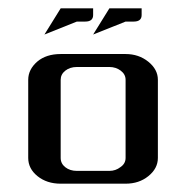

<svg xmlns="http://www.w3.org/2000/svg" viewBox="-20 -442 448 462"><path d="M47.9 -62V-250Q47.9 -274.9 69.8 -293.9Q91.3 -312 126 -312H282.2Q314 -312 336.9 -293.5Q359.9 -274.9 359.9 -250V-62Q359.9 -36.6 336.9 -18.1Q314.5 0 282.2 0H126Q92.8 0 70.3 -18.1Q47.9 -36.1 47.9 -62ZM126 -62Q126 -48.3 137.2 -39.6Q148.4 -30.8 165 -30.8H243.2Q258.3 -30.8 270 -40Q282.2 -48.3 282.2 -62V-250Q282.2 -263.2 270.5 -272Q258.8 -280.8 243.2 -280.8H165Q148.4 -280.8 137.2 -272Q126 -263.2 126 -250ZM204.1 -358.9 243.2 -421.9H320.8V-405.8Q320.8 -390.1 301.8 -390.1H282.2ZM86.9 -358.9 126 -421.9H204.1V-405.8Q204.1 -390.1 185.1 -390.1H165Z"/></svg>

Font: Hhenum
Style: Regular
Weight: 400
Designer: T. Christopher White
Version: Version 1.0